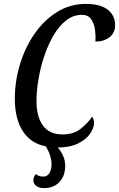

<svg xmlns="http://www.w3.org/2000/svg" viewBox="-20 -746 610 984"><path d="M207 218Q180 218 165.5 206.5Q151 195 151 179Q151 160 164 146Q169 151 178.5 155Q188 159 202 159Q222 159 233 141.5Q244 124 244 97Q244 75 237 52Q230 29 215 4Q139 -10 97.5 -73Q56 -136 56 -239Q56 -330 82.5 -417Q109 -504 157.5 -573.5Q206 -643 272.5 -684.5Q339 -726 420 -726Q494 -726 532 -696.5Q570 -667 570 -617Q570 -578 541.5 -555.5Q513 -533 469 -533Q471 -561 467 -592.5Q463 -624 447.5 -647Q432 -670 400 -670Q355 -670 318.5 -641Q282 -612 254 -564Q226 -516 206.5 -457.5Q187 -399 177 -339Q167 -279 167 -228Q167 -147 200.5 -102Q234 -57 301 -57Q357 -57 393.5 -86Q430 -115 452 -148Q455 -144 458.5 -136Q462 -128 462 -118Q462 -90 441.5 -60.5Q421 -31 379.5 -10.5Q338 10 276 10Q290 25 302 49.5Q314 74 314 104Q314 156 284.5 187Q255 218 207 218Z"/></svg>

Font: Noto Serif ExtraCondensed Medium
Style: Italic
Weight: 500
Width: 2
Italic angle: -12°
Designer: Monotype Design Team
Foundry: Monotype Imaging Inc.
Version: Version 2.013; ttfautohint (v1.8.4.7-5d5b)